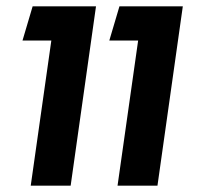

<svg xmlns="http://www.w3.org/2000/svg" viewBox="-20 -586 641 606"><path d="M416 -458H325L357 -566H557L477 0H351ZM142 -458H51L83 -566H283L203 0H77Z"/></svg>

Font: FiraGO Medium
Style: Italic
Weight: 500
Italic angle: -8°
Designer: bBox Type GmbH
Foundry: bBox Type GmbH
Version: Version 1.001